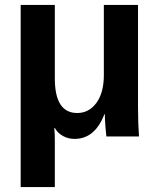

<svg xmlns="http://www.w3.org/2000/svg" viewBox="-20 -548 640 771"><path d="M407.2 0Q406.7 -5.9 405.5 -16.6Q404.3 -27.3 403.3 -40.3Q402.3 -53.2 401.6 -66.4Q400.9 -79.6 400.9 -89.8H399.4Q361.3 9.8 279.3 9.8Q253.9 9.8 232.7 -2Q211.4 -13.7 200.2 -34.2H198.2Q200.2 -13.2 200.2 22V203.1H63V-528.3H200.2V-232.9Q200.2 -94.2 290 -94.2Q337.4 -94.2 367.2 -135Q397 -175.8 397 -246.1V-528.3H534.2V-118.2Q534.2 -54.7 538.1 0Z"/></svg>

Font: Liberation Mono
Style: Bold
Weight: 700
Monospace: yes
Designer: Steve Matteson
Foundry: Ascender Corporation
Version: Version 2.1.5